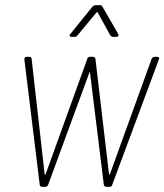

<svg xmlns="http://www.w3.org/2000/svg" viewBox="-20 -720 633 740"><path d="M133 -9 74 -490V-492Q74 -501 83 -501H93Q102 -501 102 -492L152 -49Q153 -46 154 -46Q155 -46 156 -49L316 -492Q318 -501 327 -501H338Q347 -501 348 -492L400 -50Q400 -47 401.5 -47Q403 -47 404 -50L564 -492Q567 -501 576 -501H585Q597 -501 592 -490L413 -9Q412 0 402 0H390Q382 0 380 -9L327 -439Q327 -441 326 -441.5Q325 -442 324 -439L166 -9Q163 0 154 0H143Q133 0 133 -9ZM252 -590 336 -694Q341 -700 349 -700H364Q373 -700 375 -694L435 -590L437 -585Q437 -578 428 -578H416Q409 -578 405 -584L357 -671Q356 -673 354 -673Q352 -673 351 -671L279 -584Q275 -578 267 -578H256Q250 -578 248.5 -582Q247 -586 252 -590Z"/></svg>

Font: Barlow Semi Condensed Thin
Style: Italic
Weight: 250
Width: 4
Italic angle: -7°
Designer: Jeremy Tribby
Foundry: Tribby Type
Version: Version 1.408